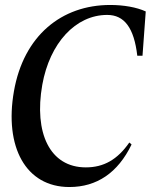

<svg xmlns="http://www.w3.org/2000/svg" viewBox="-20 -736 606 772"><path d="M259 16C369 16 454 -41 509 -155L500 -163C452 -94 397 -63 325 -63C180 -63 116 -202 150 -395C180 -563 284 -676 411 -676C480 -676 519 -624 532 -512H553L566 -690C529 -707 477 -716 423 -716C227 -716 75 -592 36 -369C-3 -146 83 16 259 16Z"/></svg>

Font: RL Madena Oblique
Style: Regular
Weight: 400
Italic angle: -10°
Designer: I Kadek Wantara Putra
Foundry: Roughlines ID
Version: Version 1.000;Glyphs 3.1.2 (3151)